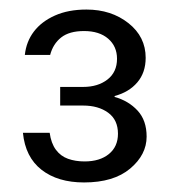

<svg xmlns="http://www.w3.org/2000/svg" viewBox="-20 -729 363 402"><path d="M156 -347Q101 -347 67 -373.5Q33 -400 28 -451H84Q87 -429 97 -415.5Q107 -402 122.5 -396.5Q138 -391 157 -391Q189 -391 208 -406.5Q227 -422 227 -449Q227 -478 206.5 -493Q186 -508 154 -508H106V-547H154Q185 -547 205 -562.5Q225 -578 225 -606Q225 -632 206.5 -648Q188 -664 156 -664Q125 -664 108 -650.5Q91 -637 85 -614H32Q35 -642 51 -663Q67 -684 95 -696.5Q123 -709 161 -709Q213 -709 249 -680.5Q285 -652 285 -608Q285 -577 267.5 -556.5Q250 -536 220 -528V-526Q249 -518 268 -497.5Q287 -477 287 -443Q287 -405 252.5 -376Q218 -347 156 -347Z"/></svg>

Font: DM Sans 12pt Light
Style: Regular
Weight: 300
Version: Version 4.004;gftools[0.9.30]